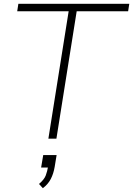

<svg xmlns="http://www.w3.org/2000/svg" viewBox="-20 -725 696 1004"><path d="M233 0 339 -666H70L76 -705H656L650 -666H381L275 0ZM204 259 184 237Q211 214 219 193Q227 172 232 144L245 151H195L206 86H276L266 147Q260 183 245.5 211Q231 239 204 259Z"/></svg>

Font: Nunito Sans 12pt ExtraLight 12pt ExtraLight
Style: Italic
Weight: 250
Italic angle: -9°
Version: Version 3.101;gftools[0.9.27]